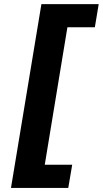

<svg xmlns="http://www.w3.org/2000/svg" viewBox="-20 -761 503 939"><path d="M33.7 158 182.5 -740.8H462.7L443.9 -627.8H309.7L198.9 44.7H333.1L313.9 158Z"/></svg>

Font: Karasuma Gothic
Style: Bold Italic
Weight: 700
Italic angle: 9.39998°
Designer: Rasmus Andersson / Ryoko Nishizuka
Foundry: Genbu
Version: Version 1.00